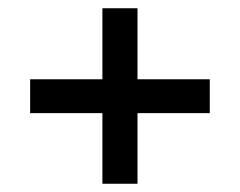

<svg xmlns="http://www.w3.org/2000/svg" viewBox="-20 -531 581 465"><path d="M313 -86H228V-257H53V-339H228V-511H313V-339H488V-257H313Z"/></svg>

Font: Gemunu Libre
Style: Bold
Weight: 700
Designer: Puspanada Ekanayake, Sola Matas, Pathum Egodawatta, Kosala Senevirathne
Foundry: mooniak
Version: Version 1.100